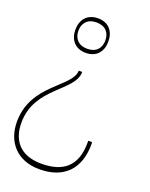

<svg xmlns="http://www.w3.org/2000/svg" viewBox="-322 -635 888 1138"><g transform="rotate(20 121.5 -66.0)"><path d="M94 -546C26 -546 -10 -499 -10 -437C-10 -375 26 -328 94 -328C163 -328 198 -375 198 -437C198 -499 163 -546 94 -546ZM94 -520C152 -520 179 -484 179 -437C179 -390 152 -354 94 -354C37 -354 9 -390 9 -437C9 -484 37 -520 94 -520ZM92 -215C91 -110 -149 -44 -149 194C-149 318 -73 414 72 414C225 414 312 326 312 169C312 166 312 161 311 156H287V169C287 316 209 379 72 379C-74 379 -122 289 -122 191C-122 -36 114 -90 114 -215Z"/></g></svg>

Font: Noto Serif Myanmar SemiCondensed Thin
Style: Regular
Weight: 100
Width: 4
Designer: Ben Mitchell and the Monotype Design Team
Foundry: Monotype Imaging Inc.
Version: Version 2.106